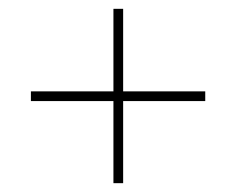

<svg xmlns="http://www.w3.org/2000/svg" viewBox="-20 -563 535 435"><path d="M50 -356H445V-334H50ZM259 -543V-148H237V-543Z"/></svg>

Font: Phudu Light
Style: Regular
Weight: 300
Version: Version 1.005;gftools[0.9.23]